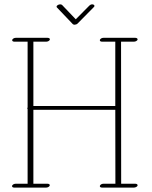

<svg xmlns="http://www.w3.org/2000/svg" viewBox="-20 -850 696 879"><path d="M402.1 -830.1C397.2 -830.1 392.8 -828.1 389.4 -824.7L326.9 -761.7L264.4 -827.1C262.5 -829.1 259 -830.1 255.6 -830.1C248.3 -830.1 239 -825.2 239 -819.3C239 -817.9 240 -816.4 241 -815.4L313.2 -739.7C314.7 -738.3 317.6 -736.8 321 -736.8C325.9 -736.8 331.8 -738.8 335.2 -742.2L409.9 -817.9C411.9 -819.8 412.4 -821.3 412.4 -823.2C412.4 -827.1 407.5 -830.1 402.1 -830.1ZM609.9 -2C609.9 -5.9 605.5 -8.8 599.6 -8.8H534.7L534.2 -659.2H593.3C600.1 -659.2 609.9 -663.6 609.9 -669.9C609.9 -673.8 605.5 -676.8 599.6 -676.8H453.1C446.3 -676.8 439.5 -672.9 437.5 -668C435.5 -663.1 439.9 -659.2 446.8 -659.2H507.8V-364.7H132.8V-659.2H191.9C198.7 -659.2 206.1 -663.1 208 -668C210 -672.9 205.1 -676.8 198.2 -676.8H51.8C44.9 -676.8 38.1 -672.9 36.1 -668C34.2 -663.1 38.6 -659.2 45.4 -659.2H106.4V-357.9C104.5 -356 104.5 -352.1 106.4 -350.1V-8.8H51.3C44.4 -8.8 35.2 -4.4 35.2 2.4C35.2 6.3 39.1 8.8 44.9 8.8H191.4C198.2 8.8 205.6 4.9 207.5 0C209.5 -4.9 204.6 -8.8 197.8 -8.8H132.8V-347.2H507.8L508.3 -8.8H453.1C446.3 -8.8 439.5 -4.9 437.5 0C435.5 4.9 439.9 8.8 446.8 8.8H593.3C600.1 8.8 609.9 4.4 609.9 -2Z"/></svg>

Font: WireWyrm
Style: Light
Weight: 200
Version: Version 001.000